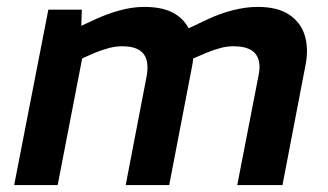

<svg xmlns="http://www.w3.org/2000/svg" viewBox="-20 -536 950 556"><path d="M21 0 120 -508H217L214 -425L180 -445L243 -474Q284 -494 323 -505Q362 -516 398 -516Q457 -516 490.5 -493.5Q524 -471 535 -432Q546 -393 536 -343L470 0H344L404 -312Q413 -357 396 -379.5Q379 -402 334 -402Q315 -402 296 -397Q277 -392 257 -384L218 -367L147 0ZM667 0 729 -319Q737 -359 719.5 -380.5Q702 -402 656 -402Q637 -402 618.5 -397Q600 -392 580 -384L531 -363L507 -445L579 -479Q617 -497 654.5 -506.5Q692 -516 726 -516Q784 -516 817.5 -493.5Q851 -471 862.5 -433.5Q874 -396 865 -349L798 0Z"/></svg>

Font: REM Medium Medium
Style: Italic
Weight: 500
Italic angle: -11°
Version: Version 1.005;gftools[0.9.28]